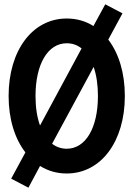

<svg xmlns="http://www.w3.org/2000/svg" viewBox="-20 -796 620 892"><path d="M32 34 112 76 166 -25C203 -2 244 10 290 10C449 10 560 -138 560 -350C560 -457 532 -548 483 -612L549 -734L469 -776L414 -675C378 -698 336 -710 290 -710C131 -710 20 -562 20 -350C20 -242 49 -151 98 -88ZM145 -350C145 -498 202 -595 290 -595C316 -595 339 -587 359 -571L166 -213C152 -251 145 -297 145 -350ZM290 -105C265 -105 242 -113 222 -128L415 -485C428 -448 435 -402 435 -350C435 -202 378 -105 290 -105Z"/></svg>

Font: CommitMono-dimboump
Style: Bold
Weight: 700
Monospace: yes
Designer: Eigil Nikolajsen
Foundry: Eigil Nikolajsen
Version: Version 1.143